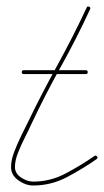

<svg xmlns="http://www.w3.org/2000/svg" viewBox="-20 -562 320 591"><path d="M53 -334Q47 -334 47 -340Q47 -346 53 -346Q101 -346 148.5 -346Q196 -346 244 -346Q244 -346 244 -346Q244 -346 244 -346Q250 -346 250 -340Q250 -334 244 -334Q196 -334 148.5 -334Q101 -334 53 -334Q53 -334 53 -334Q53 -334 53 -334ZM255 -541Q260 -539 257 -533Q216 -444 167.5 -357Q119 -270 77 -181Q69 -163 57 -139.5Q45 -116 35.5 -92Q26 -68 26 -48Q26 -28 45 -15.5Q64 -3 82 -3Q135 -3 182 -28Q229 -53 271 -82Q275 -85 279 -80Q282 -76 277 -72Q234 -42 185.5 -16.5Q137 9 82 9Q59 9 36.5 -7Q14 -23 14 -48Q14 -69 23.5 -94Q33 -119 45 -143.5Q57 -168 66 -186Q109 -275 157 -362Q205 -449 247 -539Q249 -544 255 -541Z"/></svg>

Font: FRB American Cursive Thin
Style: Italic
Weight: 100
Italic angle: -25°
Version: Version 2.0;Modular Font Editor K font №1